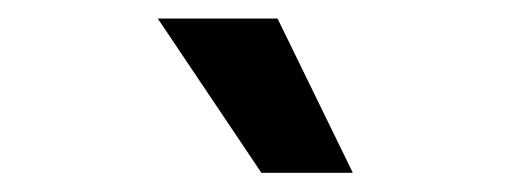

<svg xmlns="http://www.w3.org/2000/svg" viewBox="-20 -799 537 202"><path d="M255 -617.2H351.2L272 -779.5H146Z"/></svg>

Font: RA Gorm Semi Bold
Style: Regular
Weight: 600
Designer: Rasmus Andersson
Foundry: rsms
Version: Version 3.000;hotconv 1.0.109;makeotfexe 2.5.65596